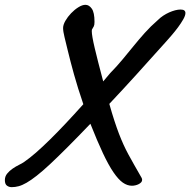

<svg xmlns="http://www.w3.org/2000/svg" viewBox="-70 -751 790 797"><path d="M585 -667.5Q595.2 -677.7 607.4 -685.8Q619.6 -693.8 632.3 -699.5Q645 -705.1 657.2 -708.3Q669.4 -711.4 679.2 -711.4Q690.4 -711.4 695.1 -707.5Q699.7 -703.6 699.7 -696.8Q699.7 -686.5 690.7 -670.7Q681.6 -654.8 669.2 -637.9Q656.7 -621.1 643.3 -605.5Q629.9 -589.8 621.1 -580.1Q554.7 -505.9 495.8 -440.9Q437 -376 383.8 -319.8Q395 -279.8 404.8 -250Q414.6 -220.2 423.8 -196Q433.1 -171.9 442.4 -151.4Q451.7 -130.9 462.9 -110.1Q474.1 -89.4 487.3 -66.2Q500.5 -43 517.6 -13.2Q520 -8.8 520 -4.4Q520 1.5 515.9 5.9Q511.7 10.3 505.6 13.4Q499.5 16.6 491.9 18.3Q484.4 20 477.5 20Q458.5 20 439.9 7.1Q421.4 -5.9 400.9 -35.9Q380.4 -65.9 357.2 -115.2Q334 -164.6 305.2 -237.3Q251.5 -181.2 210.2 -139.9Q168.9 -98.6 137.5 -69.3Q106 -40 82.3 -21.5Q58.6 -2.9 40.3 7.6Q22 18.1 7.3 22Q-7.3 25.9 -21.5 25.9Q-32.7 25.9 -41.3 19.5Q-49.8 13.2 -49.8 -3.4Q-49.8 -18.6 -40.3 -30.3Q-30.8 -42 -17.6 -51Q-4.4 -60.1 9 -66.7Q22.5 -73.2 29.8 -78.6Q52.2 -93.8 79.3 -117.4Q106.4 -141.1 137.7 -171.9Q168.9 -202.6 203.6 -239.5Q238.3 -276.4 275.9 -318.4Q252.4 -387.2 237.3 -441.7Q222.2 -496.1 210.9 -543Q203.6 -573.2 197.8 -596.9Q191.9 -620.6 191.9 -634.8Q191.9 -647.9 201.4 -664.6Q210.9 -681.2 225.1 -696Q239.3 -710.9 255.4 -720.9Q271.5 -731 284.7 -731Q299.8 -731 311 -715.1Q322.3 -699.2 322.3 -660.2Q322.3 -652.8 321.5 -648.7Q320.8 -644.5 319.3 -641.6Q317.9 -638.7 315.9 -635.7Q314 -632.8 311.5 -627.9Q311 -626.5 311 -621.6Q311 -603 323.2 -551.3Q335.4 -499.5 357.4 -417Q357.4 -416 358.4 -413.1L387.7 -447.8Q415.5 -476.1 438.7 -504.2Q461.9 -532.2 484.4 -559.8Q506.8 -587.4 531 -614.5Q555.2 -641.6 585 -667.5Z"/></svg>

Font: Damion
Style: Regular
Weight: 400
Foundry: vernon adams
Version: Version 1.000